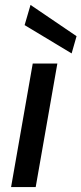

<svg xmlns="http://www.w3.org/2000/svg" viewBox="-20 -760 331 780"><path d="M25 0 113 -502H213L125 0ZM271 -543 80 -658 104 -740 291 -613Z"/></svg>

Font: DM Sans 16pt Medium
Style: Italic
Weight: 500
Italic angle: -10°
Version: Version 4.004;gftools[0.9.30]